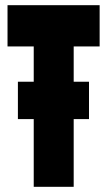

<svg xmlns="http://www.w3.org/2000/svg" viewBox="-20 -720 413 740"><path d="M49 -261V-405H110V-541H9V-700H364V-541H264V-405H323V-261H264V0H110V-261Z"/></svg>

Font: Georama ExtraCondensed ExtraBold
Style: Regular
Weight: 800
Width: 2
Designer: Jean-Baptiste Levee
Foundry: Production Type
Version: Version 1.000